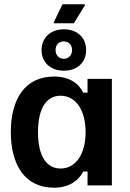

<svg xmlns="http://www.w3.org/2000/svg" viewBox="-20 -870 609 901"><path d="M326.7 -760.8 378.3 -845V-850H273.3L232.5 -765.8V-760.8ZM280 -538.3C345 -538.3 384.2 -579.2 384.2 -635C384.2 -690.8 345 -732.5 280 -732.5C215 -732.5 175 -690.8 175 -635C175 -579.2 215 -538.3 280 -538.3ZM279.2 -594.2C255 -594.2 240.8 -612.5 240.8 -635C240.8 -658.3 255 -675.8 279.2 -675.8C303.3 -675.8 318.3 -658.3 318.3 -635C318.3 -612.5 303.3 -594.2 279.2 -594.2ZM233.3 10.8C305 10.8 349.2 -23.3 370.8 -65H390.8V0H505V-500H390.8V-435H370.8C349.2 -479.2 305 -510.8 233.3 -510.8C98.3 -510.8 30.8 -405.8 30.8 -250.8C30.8 -97.5 95.8 10.8 233.3 10.8ZM264.2 -79.2C198.3 -79.2 158.3 -137.5 158.3 -250C158.3 -362.5 198.3 -420.8 264.2 -420.8C335 -420.8 381.7 -354.2 381.7 -250C381.7 -145.8 335 -79.2 264.2 -79.2Z"/></svg>

Font: Familjen Grotesk SemiBold
Style: Regular
Weight: 600
Designer: Anders Wikstroem, Jonas Baeckman, Matilda Gysing, Kristian Moeller
Foundry: Familjen STHLM AB
Version: Version 2.000